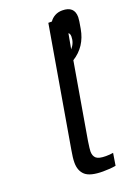

<svg xmlns="http://www.w3.org/2000/svg" viewBox="-149 -846 658 914"><g transform="rotate(-20 179.5 -389.5)"><path d="M349 -727Q349 -720 347 -706L341 -670Q326 -585 257 -542L191 -157Q185 -117 185 -106Q185 -83 198 -71.5Q211 -60 247 -60Q268 -60 284 -63L274 -1Q247 4 209 4Q145 4 120 -18Q95 -40 95 -82Q95 -106 102 -144L206 -750H224Q234 -765 250.5 -774Q267 -783 288 -783Q349 -783 349 -727ZM287 -651Q287 -666 279 -671L265 -594Q287 -619 287 -651Z"/></g></svg>

Font: Be Vietnam
Style: Italic
Weight: 400
Italic angle: -9.33299°
Designer: Gabriel Lam
Foundry: TypeRant
Version: Version 3.000